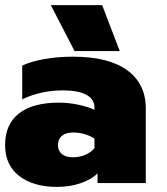

<svg xmlns="http://www.w3.org/2000/svg" viewBox="-30 -717 656 752"><path d="M169 -697H370L439 -517H262ZM-10 -149Q-10 -230 44 -272.5Q98 -315 201 -315Q238 -315 276 -307Q314 -299 340 -287V-296Q340 -329 307.5 -346Q275 -363 217 -363Q130 -363 57 -328V-460Q90 -476 143 -485.5Q196 -495 256 -495Q395 -495 468 -442Q541 -389 541 -292V0H352V-38Q328 -14 286 0.5Q244 15 193 15Q101 15 45.5 -27.5Q-10 -70 -10 -149ZM340 -137V-174Q303 -198 256 -198Q228 -198 212.5 -185Q197 -172 197 -149Q197 -127 212 -114Q227 -101 255 -101Q282 -101 305 -111Q328 -121 340 -137Z"/></svg>

Font: Prompt ExtraBold
Style: Regular
Weight: 800
Designer: Katatrad Team
Foundry: CadsonDemak
Version: Version 1.000